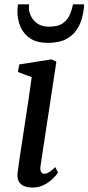

<svg xmlns="http://www.w3.org/2000/svg" viewBox="-20 -830 396 860"><path d="M125 10Q103 10 87.2 3.2Q71.5 -3.5 64 -17.5Q56.5 -31.5 58.5 -53.5Q60.5 -73 65.8 -107.8Q71 -142.5 77.8 -187.5Q84.5 -232.5 92.5 -283Q100.5 -333.5 108 -385Q115.5 -436.5 122 -484.5L60 -507.5L66.5 -541.5L210.5 -564L232.5 -553.5L161.5 -87Q159 -69 164 -60.2Q169 -51.5 177 -51.5Q187.5 -51.5 199 -58.2Q210.5 -65 227.5 -81.5L240 -56.5Q235 -49 219.8 -33Q204.5 -17 180.5 -3.5Q156.5 10 125 10ZM193 -638Q147 -638 117.2 -656.8Q87.5 -675.5 72.8 -707.8Q58 -740 58 -780Q58 -791 59.2 -798.8Q60.5 -806.5 61 -810.5H110Q110 -806.5 109.8 -802.2Q109.5 -798 109.5 -793Q109.5 -777 118.8 -757.5Q128 -738 148 -724.2Q168 -710.5 200.5 -710.5Q242 -710.5 263.8 -727.5Q285.5 -744.5 294.5 -768Q303.5 -791.5 307 -810.5H356.5Q356.5 -806.5 356.2 -799.5Q356 -792.5 354.5 -784.5Q349.5 -745.5 333 -712.2Q316.5 -679 283 -658.5Q249.5 -638 193 -638Z"/></svg>

Font: Merriweather 24pt
Style: Italic
Weight: 400
Italic angle: -7.8°
Designer: Eben Sorkin
Foundry: Eben Sorkin
Version: Version 2.101